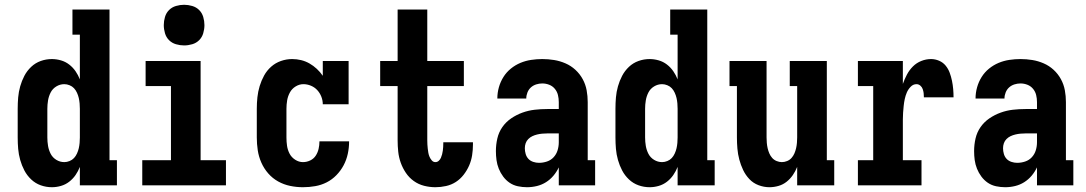

<svg xmlns="http://www.w3.org/2000/svg" viewBox="-20 -775 4540 803"><path d="M197 8Q173 8 150.5 0Q128 -8 110.5 -24.5Q93 -41 82 -62Q71 -83 64.5 -106Q58 -129 56 -152.5Q54 -176 54 -200V-320Q54 -344 56 -367.5Q58 -391 64.5 -414Q71 -437 82 -458Q93 -479 110.5 -495.5Q128 -512 150.5 -520Q173 -528 197 -528Q216 -528 235 -522.5Q254 -517 269.5 -505Q285 -493 296 -477Q307 -461 314 -443V-630H283V-735H438V-105H469V0H314V-77Q307 -59 296 -43Q285 -27 269.5 -15Q254 -3 235 2.5Q216 8 197 8ZM249 -97Q260 -97 271 -101.5Q282 -106 289.5 -114Q297 -122 302 -133Q307 -144 309.5 -155Q312 -166 313 -177.5Q314 -189 314 -200V-320Q314 -331 313 -342.5Q312 -354 309.5 -365Q307 -376 302 -387Q297 -398 289.5 -406Q282 -414 271 -418.5Q260 -423 249 -423Q231 -423 215.5 -413.5Q200 -404 192 -388.5Q184 -373 181 -355.5Q178 -338 178 -320V-200Q178 -182 181 -164.5Q184 -147 192 -131.5Q200 -116 215.5 -106.5Q231 -97 249 -97Z M575 0V-105H695V-415H589V-520H819V-105H925V0ZM750 -585Q733 -585 716 -590Q699 -595 687 -607Q675 -619 670 -636Q665 -653 665 -670Q665 -687 670 -704Q675 -721 687 -733Q699 -745 716 -750Q733 -755 750 -755Q767 -755 784 -750Q801 -745 813 -733Q825 -721 830 -704Q835 -687 835 -670Q835 -653 830 -636Q825 -619 813 -607Q801 -595 784 -590Q767 -585 750 -585Z M1247 8Q1220 8 1193.5 2.5Q1167 -3 1143.5 -16Q1120 -29 1102 -49.5Q1084 -70 1073 -95Q1062 -120 1058 -146.5Q1054 -173 1054 -200V-320Q1054 -344 1056.5 -368Q1059 -392 1066 -415Q1073 -438 1084.5 -459Q1096 -480 1114 -496Q1132 -512 1155 -520Q1178 -528 1202 -528Q1221 -528 1239.5 -523.5Q1258 -519 1274.5 -509.5Q1291 -500 1305 -487Q1319 -474 1330 -458V-520H1438V-339H1330Q1330 -355 1324 -370.5Q1318 -386 1307 -398Q1296 -410 1280.5 -416.5Q1265 -423 1249 -423Q1232 -423 1216.5 -413.5Q1201 -404 1192.5 -388.5Q1184 -373 1181 -355.5Q1178 -338 1178 -320V-200Q1178 -182 1180.5 -165Q1183 -148 1191 -132.5Q1199 -117 1214.5 -107Q1230 -97 1247 -97Q1263 -97 1277.5 -104Q1292 -111 1300.5 -124Q1309 -137 1312.5 -152.5Q1316 -168 1316 -183V-184H1440V-182Q1440 -157 1434.5 -131.5Q1429 -106 1417 -83.5Q1405 -61 1387 -42.5Q1369 -24 1346.5 -12.5Q1324 -1 1298.5 3.5Q1273 8 1247 8Z M1801 8Q1777 8 1753.5 2Q1730 -4 1710.5 -18Q1691 -32 1677.5 -52Q1664 -72 1656 -94.5Q1648 -117 1645.5 -140.5Q1643 -164 1643 -188V-415H1570V-520H1643V-735H1767V-520H1920V-415H1767V-188Q1767 -179 1767.5 -170.5Q1768 -162 1769 -153Q1770 -144 1771.5 -135.5Q1773 -127 1776.5 -119Q1780 -111 1786 -104Q1792 -97 1801 -97Q1809 -97 1815 -102.5Q1821 -108 1824 -115Q1827 -122 1829 -129.5Q1831 -137 1832 -145Q1833 -153 1833.5 -160.5Q1834 -168 1834 -176V-180H1958V-170Q1958 -148 1954.5 -125.5Q1951 -103 1942 -82.5Q1933 -62 1919 -44Q1905 -26 1886.5 -14Q1868 -2 1845.5 3Q1823 8 1801 8Z M2184 8Q2165 8 2146 4Q2127 0 2111.5 -10.5Q2096 -21 2084.5 -36.5Q2073 -52 2066 -69.5Q2059 -87 2056.5 -105.5Q2054 -124 2054 -143Q2054 -170 2060 -196Q2066 -222 2081 -243.5Q2096 -265 2118 -280Q2140 -295 2165 -304Q2190 -313 2216 -316Q2242 -319 2269 -319H2317V-348Q2317 -363 2313.5 -377.5Q2310 -392 2300.5 -403.5Q2291 -415 2277 -420.5Q2263 -426 2248 -426Q2235 -426 2222.5 -422Q2210 -418 2200.5 -409.5Q2191 -401 2186 -388.5Q2181 -376 2181 -363H2060Q2060 -387 2066.5 -410Q2073 -433 2085.5 -453Q2098 -473 2116.5 -488Q2135 -503 2156.5 -512Q2178 -521 2201.5 -524.5Q2225 -528 2248 -528Q2273 -528 2297.5 -524Q2322 -520 2345 -510Q2368 -500 2386.5 -483Q2405 -466 2417 -444Q2429 -422 2433.5 -397.5Q2438 -373 2438 -348V-105H2469V0H2317V-75Q2308 -56 2294.5 -40Q2281 -24 2263.5 -13Q2246 -2 2225.5 3Q2205 8 2184 8ZM2234 -94Q2251 -94 2267.5 -99.5Q2284 -105 2295.5 -117.5Q2307 -130 2312 -146.5Q2317 -163 2317 -180V-217H2269Q2258 -217 2247.5 -216Q2237 -215 2226.5 -212.5Q2216 -210 2206.5 -205.5Q2197 -201 2189.5 -193.5Q2182 -186 2178.5 -176Q2175 -166 2175 -155Q2175 -143 2178.5 -131Q2182 -119 2190 -110.5Q2198 -102 2210 -98Q2222 -94 2234 -94Z M2697 8Q2673 8 2650.5 0Q2628 -8 2610.5 -24.5Q2593 -41 2582 -62Q2571 -83 2564.5 -106Q2558 -129 2556 -152.5Q2554 -176 2554 -200V-320Q2554 -344 2556 -367.5Q2558 -391 2564.5 -414Q2571 -437 2582 -458Q2593 -479 2610.5 -495.5Q2628 -512 2650.5 -520Q2673 -528 2697 -528Q2716 -528 2735 -522.5Q2754 -517 2769.5 -505Q2785 -493 2796 -477Q2807 -461 2814 -443V-630H2783V-735H2938V-105H2969V0H2814V-77Q2807 -59 2796 -43Q2785 -27 2769.5 -15Q2754 -3 2735 2.5Q2716 8 2697 8ZM2749 -97Q2760 -97 2771 -101.5Q2782 -106 2789.5 -114Q2797 -122 2802 -133Q2807 -144 2809.5 -155Q2812 -166 2813 -177.5Q2814 -189 2814 -200V-320Q2814 -331 2813 -342.5Q2812 -354 2809.5 -365Q2807 -376 2802 -387Q2797 -398 2789.5 -406Q2782 -414 2771 -418.5Q2760 -423 2749 -423Q2731 -423 2715.5 -413.5Q2700 -404 2692 -388.5Q2684 -373 2681 -355.5Q2678 -338 2678 -320V-200Q2678 -182 2681 -164.5Q2684 -147 2692 -131.5Q2700 -116 2715.5 -106.5Q2731 -97 2749 -97Z M3198 8Q3175 8 3152.5 -0.5Q3130 -9 3114 -26Q3098 -43 3088 -64Q3078 -85 3072 -107.5Q3066 -130 3064 -153.5Q3062 -177 3062 -200V-415H3031V-520H3186V-200Q3186 -189 3187 -177.5Q3188 -166 3190.5 -155Q3193 -144 3197.5 -133.5Q3202 -123 3209.5 -114.5Q3217 -106 3228 -101.5Q3239 -97 3250 -97Q3261 -97 3272 -101.5Q3283 -106 3290.5 -114.5Q3298 -123 3302.5 -133.5Q3307 -144 3309.5 -155Q3312 -166 3313 -177.5Q3314 -189 3314 -200V-415H3283V-520H3438V-105H3469V0H3314V-77Q3307 -59 3296 -43Q3285 -27 3270 -15Q3255 -3 3236 2.5Q3217 8 3198 8Z M3568 0V-105H3632V-415H3568V-520H3756V-424Q3763 -444 3773 -463Q3783 -482 3798 -497Q3813 -512 3833 -520Q3853 -528 3874 -528Q3891 -528 3907.5 -521Q3924 -514 3935 -500.5Q3946 -487 3952 -470.5Q3958 -454 3961.5 -437Q3965 -420 3966.5 -402.5Q3968 -385 3968 -368H3844Q3844 -377 3843 -385.5Q3842 -394 3839 -402.5Q3836 -411 3829 -417Q3822 -423 3813 -423Q3799 -423 3788.5 -412Q3778 -401 3772.5 -388Q3767 -375 3764 -361Q3761 -347 3759.5 -332.5Q3758 -318 3757 -304Q3756 -290 3756 -276V-105H3834V0Z M4184 8Q4165 8 4146 4Q4127 0 4111.5 -10.5Q4096 -21 4084.5 -36.5Q4073 -52 4066 -69.5Q4059 -87 4056.5 -105.5Q4054 -124 4054 -143Q4054 -170 4060 -196Q4066 -222 4081 -243.5Q4096 -265 4118 -280Q4140 -295 4165 -304Q4190 -313 4216 -316Q4242 -319 4269 -319H4317V-348Q4317 -363 4313.5 -377.5Q4310 -392 4300.5 -403.5Q4291 -415 4277 -420.5Q4263 -426 4248 -426Q4235 -426 4222.5 -422Q4210 -418 4200.5 -409.5Q4191 -401 4186 -388.5Q4181 -376 4181 -363H4060Q4060 -387 4066.5 -410Q4073 -433 4085.5 -453Q4098 -473 4116.5 -488Q4135 -503 4156.5 -512Q4178 -521 4201.5 -524.5Q4225 -528 4248 -528Q4273 -528 4297.5 -524Q4322 -520 4345 -510Q4368 -500 4386.5 -483Q4405 -466 4417 -444Q4429 -422 4433.5 -397.5Q4438 -373 4438 -348V-105H4469V0H4317V-75Q4308 -56 4294.5 -40Q4281 -24 4263.5 -13Q4246 -2 4225.5 3Q4205 8 4184 8ZM4234 -94Q4251 -94 4267.5 -99.5Q4284 -105 4295.5 -117.5Q4307 -130 4312 -146.5Q4317 -163 4317 -180V-217H4269Q4258 -217 4247.5 -216Q4237 -215 4226.5 -212.5Q4216 -210 4206.5 -205.5Q4197 -201 4189.5 -193.5Q4182 -186 4178.5 -176Q4175 -166 4175 -155Q4175 -143 4178.5 -131Q4182 -119 4190 -110.5Q4198 -102 4210 -98Q4222 -94 4234 -94Z"/></svg>

Font: Iosevka Curly Slab Extrabold
Style: Regular
Weight: 800
Monospace: yes
Designer: Belleve Invis
Foundry: Belleve Invis
Version: Version 22.1.2; ttfautohint (v1.8.4)